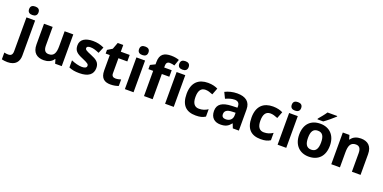

<svg xmlns="http://www.w3.org/2000/svg" viewBox="-76 -1909 6190 3106"><g transform="rotate(20 3019.5 -356.0)"><path d="M72 -780C72 -725 108 -707 153 -707C197 -707 234 -725 234 -780C234 -836 197 -853 153 -853C108 -853 72 -836 72 -780ZM34 147C174 147 227 66 227 -34V-639H78V-56C78 10 46 27 6 27C-21 27 -40 24 -64 18V135C-40 142 0 147 34 147Z M884 -639H735V-382C735 -266 708 -202 617 -202C556 -202 529 -242 529 -320V-639H380V-283C380 -143 457 -83 574 -83C642 -83 707 -107 742 -163H750L770 -93H884Z M1421 -255C1421 -352 1362 -387 1269 -425C1173 -464 1155 -477 1155 -503C1155 -527 1177 -539 1221 -539C1270 -539 1316 -522 1370 -499L1415 -606C1350 -636 1291 -649 1223 -649C1092 -649 1007 -598 1007 -497C1007 -404 1053 -368 1156 -325C1262 -280 1274 -266 1274 -239C1274 -211 1251 -192 1193 -192C1141 -192 1067 -211 1008 -238V-115C1063 -92 1112 -83 1188 -83C1342 -83 1421 -144 1421 -255Z M1767 -202C1728 -202 1702 -222 1702 -264V-527H1855V-639H1702V-755H1607L1564 -640L1482 -590V-527H1553V-264C1553 -123 1626 -83 1724 -83C1780 -83 1829 -94 1861 -108V-219C1830 -209 1800 -202 1767 -202Z M2046 -853C2001 -853 1965 -836 1965 -780C1965 -725 2001 -707 2046 -707C2090 -707 2127 -725 2127 -780C2127 -836 2090 -853 2046 -853ZM2120 -639H1971V-93H2120Z M2578 -527V-639H2449V-673C2449 -712 2467 -740 2509 -740C2543 -740 2569 -733 2592 -726L2630 -835C2600 -847 2551 -858 2493 -858C2375 -858 2300 -818 2300 -679V-639L2218 -599V-527H2300V-93H2449V-527Z M2738 -853C2693 -853 2657 -836 2657 -780C2657 -725 2693 -707 2738 -707C2782 -707 2819 -725 2819 -780C2819 -836 2782 -853 2738 -853ZM2812 -639H2663V-93H2812Z M3190 -83C3266 -83 3310 -95 3356 -124V-251C3310 -221 3265 -204 3203 -204C3129 -204 3087 -255 3087 -364C3087 -474 3125 -529 3203 -529C3243 -529 3282 -516 3329 -497L3373 -612C3332 -632 3278 -649 3203 -649C3044 -649 2935 -563 2935 -363C2935 -169 3027 -83 3190 -83Z M3706 -650C3629 -650 3555 -631 3497 -601L3546 -500C3597 -523 3647 -540 3700 -540C3753 -540 3785 -514 3785 -457V-433L3690 -430C3527 -424 3446 -372 3446 -256C3446 -138 3518 -83 3615 -83C3706 -83 3749 -108 3796 -167H3800L3829 -93H3933V-457C3933 -587 3852 -650 3706 -650ZM3727 -344 3785 -346V-301C3785 -231 3735 -192 3671 -192C3628 -192 3599 -209 3599 -255C3599 -307 3631 -341 3727 -344Z M4308 -83C4384 -83 4428 -95 4474 -124V-251C4428 -221 4383 -204 4321 -204C4247 -204 4205 -255 4205 -364C4205 -474 4243 -529 4321 -529C4361 -529 4400 -516 4447 -497L4491 -612C4450 -632 4396 -649 4321 -649C4162 -649 4053 -563 4053 -363C4053 -169 4145 -83 4308 -83Z M4675 -853C4630 -853 4594 -836 4594 -780C4594 -725 4630 -707 4675 -707C4719 -707 4756 -725 4756 -780C4756 -836 4719 -853 4675 -853ZM4749 -639H4600V-93H4749Z M5348 -849V-859H5181C5152 -814 5098 -749 5066 -712V-699H5165C5216 -734 5310 -812 5348 -849ZM5401 -367C5401 -548 5291 -649 5138 -649C4973 -649 4872 -548 4872 -367C4872 -185 4982 -83 5135 -83C5299 -83 5401 -185 5401 -367ZM5024 -367C5024 -475 5057 -529 5136 -529C5216 -529 5249 -475 5249 -367C5249 -259 5216 -203 5137 -203C5057 -203 5024 -259 5024 -367Z M5834 -649C5766 -649 5701 -625 5666 -569H5658L5638 -639H5524V-93H5673V-350C5673 -466 5700 -530 5791 -530C5852 -530 5879 -490 5879 -412V-93H6028V-449C6028 -589 5951 -649 5834 -649Z"/></g></svg>

Font: Noto Sans Telugu UI
Style: Bold
Weight: 700
Designer: Jelle Bosma - Monotype Design Team
Foundry: Monotype Imaging Inc.
Version: Version 2.005